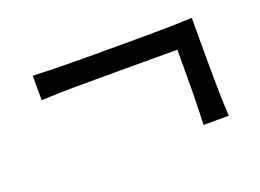

<svg xmlns="http://www.w3.org/2000/svg" viewBox="-56 -569 702 518"><g transform="rotate(-20 295.0 -310.0)"><path d="M454.6 -168.9Q457 -229 457.3 -279.5Q457.5 -330.1 457.5 -383.8H243.7Q204.6 -383.8 159.7 -383.5Q114.7 -383.3 66.9 -380.9V-451.2Q114.7 -449.2 159.7 -448.7Q204.6 -448.2 243.7 -448.2H346.7Q385.7 -448.2 430.9 -448.7Q476.1 -449.2 523.4 -451.2V-345.7Q523.4 -306.6 523.9 -261.7Q524.4 -216.8 526.9 -168.9Z"/></g></svg>

Font: Pinar DS1 Regular
Style: Regular
Weight: 400
Designer: Amin Abedi
Version: Version 3.000